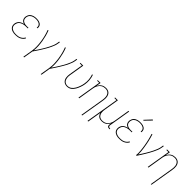

<svg xmlns="http://www.w3.org/2000/svg" viewBox="291 -2235 3919 3919"><g transform="rotate(45 2250.0 -276.0)"><path d="M205 8Q181 8 157.5 5.5Q134 3 112.5 -5Q91 -13 73 -26Q55 -39 43.5 -57.5Q32 -76 28.5 -99.5Q25 -123 29 -147Q33 -171 45 -194.5Q57 -218 77 -234.5Q97 -251 121 -261Q145 -271 170 -277Q149 -283 131 -295Q113 -307 102 -325.5Q91 -344 88 -366.5Q85 -389 89 -412Q93 -431 101.5 -450.5Q110 -470 124.5 -485.5Q139 -501 158 -511.5Q177 -522 196.5 -528Q216 -534 236.5 -536Q257 -538 276 -538Q296 -538 315.5 -536Q335 -534 353 -528Q371 -522 387 -512Q403 -502 413.5 -487Q424 -472 428 -453Q432 -434 429 -414Q429 -412 428.5 -410.5Q428 -409 428 -407H408Q409 -408 409 -410Q409 -412 410 -413Q412 -430 408.5 -446.5Q405 -463 395.5 -476Q386 -489 372.5 -497.5Q359 -506 343 -511Q327 -516 310.5 -518Q294 -520 276 -520Q259 -520 241 -518Q223 -516 205.5 -511Q188 -506 171 -497Q154 -488 140.5 -474.5Q127 -461 119 -443.5Q111 -426 108 -409Q105 -390 107 -372Q109 -354 117.5 -338.5Q126 -323 139.5 -312.5Q153 -302 169.5 -295.5Q186 -289 204 -287Q222 -285 241 -285H293L290 -267H238Q218 -267 198 -265Q178 -263 158 -257Q138 -251 119 -241.5Q100 -232 85 -217.5Q70 -203 61 -183.5Q52 -164 49 -144Q45 -124 48 -103.5Q51 -83 61.5 -66.5Q72 -50 88.5 -39Q105 -28 124 -21.5Q143 -15 163.5 -12.5Q184 -10 205 -10Q231 -10 258 -14Q285 -18 310.5 -29.5Q336 -41 357.5 -60.5Q379 -80 391 -106L409 -98Q396 -70 372.5 -48.5Q349 -27 321 -14Q293 -1 263.5 3.5Q234 8 205 8Z M636 205 671 -3Q682 -72 679.5 -140.5Q677 -209 667 -275.5Q657 -342 640.5 -406.5Q624 -471 600 -531L618 -538Q641 -480 657 -419.5Q673 -359 683.5 -296Q694 -233 698 -168Q702 -103 695 -38Q719 -72 742 -107.5Q765 -143 787 -178.5Q809 -214 830 -250.5Q851 -287 869.5 -324Q888 -361 903.5 -399.5Q919 -438 926 -477L934 -530H954L945 -477Q940 -445 928 -413.5Q916 -382 902 -351Q888 -320 872 -290Q856 -260 838.5 -230.5Q821 -201 803 -172Q785 -143 766.5 -114Q748 -85 728.5 -56.5Q709 -28 690 0L656 205Z M1136 205 1171 -3Q1182 -72 1179.5 -140.5Q1177 -209 1167 -275.5Q1157 -342 1140.5 -406.5Q1124 -471 1100 -531L1118 -538Q1141 -480 1157 -419.5Q1173 -359 1183.5 -296Q1194 -233 1198 -168Q1202 -103 1195 -38Q1219 -72 1242 -107.5Q1265 -143 1287 -178.5Q1309 -214 1330 -250.5Q1351 -287 1369.5 -324Q1388 -361 1403.5 -399.5Q1419 -438 1426 -477L1434 -530H1454L1445 -477Q1440 -445 1428 -413.5Q1416 -382 1402 -351Q1388 -320 1372 -290Q1356 -260 1338.5 -230.5Q1321 -201 1303 -172Q1285 -143 1266.5 -114Q1248 -85 1228.5 -56.5Q1209 -28 1190 0L1156 205Z M1691 8Q1665 8 1640.5 0Q1616 -8 1598 -24Q1580 -40 1569 -62.5Q1558 -85 1554 -109.5Q1550 -134 1551 -160.5Q1552 -187 1556 -213L1606 -512H1547V-530H1629L1576 -210Q1572 -187 1570.5 -163.5Q1569 -140 1572.5 -118Q1576 -96 1585 -75.5Q1594 -55 1609.5 -40Q1625 -25 1646.5 -17.5Q1668 -10 1691 -10Q1714 -10 1737 -17Q1760 -24 1779.5 -39Q1799 -54 1814.5 -73Q1830 -92 1842 -113Q1854 -134 1863.5 -156.5Q1873 -179 1880.5 -201Q1888 -223 1894 -245.5Q1900 -268 1903 -291Q1914 -353 1908 -414Q1902 -475 1882 -530L1900 -537Q1921 -479 1927 -416Q1933 -353 1923 -289Q1919 -264 1912.5 -239.5Q1906 -215 1897.5 -191.5Q1889 -168 1879 -144.5Q1869 -121 1855.5 -98.5Q1842 -76 1825 -56Q1808 -36 1786.5 -20.5Q1765 -5 1740 1.5Q1715 8 1691 8Z M2313 205 2400 -320Q2403 -343 2404.5 -367Q2406 -391 2402.5 -413.5Q2399 -436 2389.5 -456.5Q2380 -477 2363.5 -492Q2347 -507 2325 -513.5Q2303 -520 2279 -520Q2257 -520 2234 -515Q2211 -510 2190.5 -497.5Q2170 -485 2153.5 -467Q2137 -449 2125.5 -428.5Q2114 -408 2107.5 -386Q2101 -364 2097 -341L2041 0H2021L2106 -512H2047V-530H2129L2112 -432Q2124 -455 2142 -476Q2160 -497 2182.5 -511.5Q2205 -526 2230.5 -532Q2256 -538 2281 -538Q2307 -538 2332 -531Q2357 -524 2376 -508Q2395 -492 2406 -469Q2417 -446 2421.5 -421Q2426 -396 2424.5 -369.5Q2423 -343 2419 -317L2332 205Z M2487 205 2606 -512H2547V-530H2629L2576 -210Q2572 -187 2570.5 -163Q2569 -139 2572.5 -116.5Q2576 -94 2585.5 -73.5Q2595 -53 2611.5 -38Q2628 -23 2650 -16.5Q2672 -10 2696 -10Q2718 -10 2741 -15Q2764 -20 2784.5 -32.5Q2805 -45 2821.5 -63Q2838 -81 2849.5 -101.5Q2861 -122 2867.5 -144Q2874 -166 2878 -189L2934 -530H2954L2876 -59Q2874 -49 2875.5 -39.5Q2877 -30 2883 -23Q2889 -16 2898 -13Q2907 -10 2917 -10H2928V8H2914Q2900 8 2887.5 4Q2875 0 2866.5 -9.5Q2858 -19 2856 -32Q2854 -45 2856 -59L2863 -98Q2851 -75 2833.5 -54Q2816 -33 2793 -18.5Q2770 -4 2744.5 2Q2719 8 2694 8Q2670 8 2646 2Q2622 -4 2604 -18Q2586 -32 2574 -52.5Q2562 -73 2557 -96L2507 205Z M3205 8Q3181 8 3157.5 5.5Q3134 3 3112.5 -5Q3091 -13 3073 -26Q3055 -39 3043.5 -57.5Q3032 -76 3028.5 -99.5Q3025 -123 3029 -147Q3033 -171 3045 -194.5Q3057 -218 3077 -234.5Q3097 -251 3121 -261Q3145 -271 3170 -277Q3149 -283 3131 -295Q3113 -307 3102 -325.5Q3091 -344 3088 -366.5Q3085 -389 3089 -412Q3093 -431 3101.5 -450.5Q3110 -470 3124.5 -485.5Q3139 -501 3158 -511.5Q3177 -522 3196.5 -528Q3216 -534 3236.5 -536Q3257 -538 3276 -538Q3296 -538 3315.5 -536Q3335 -534 3353 -528Q3371 -522 3387 -512Q3403 -502 3413.5 -487Q3424 -472 3428 -453Q3432 -434 3429 -414Q3429 -412 3428.5 -410.5Q3428 -409 3428 -407H3408Q3409 -408 3409 -410Q3409 -412 3410 -413Q3412 -430 3408.5 -446.5Q3405 -463 3395.5 -476Q3386 -489 3372.5 -497.5Q3359 -506 3343 -511Q3327 -516 3310.5 -518Q3294 -520 3276 -520Q3259 -520 3241 -518Q3223 -516 3205.5 -511Q3188 -506 3171 -497Q3154 -488 3140.5 -474.5Q3127 -461 3119 -443.5Q3111 -426 3108 -409Q3105 -390 3107 -372Q3109 -354 3117.5 -338.5Q3126 -323 3139.5 -312.5Q3153 -302 3169.5 -295.5Q3186 -289 3204 -287Q3222 -285 3241 -285H3293L3290 -267H3238Q3218 -267 3198 -265Q3178 -263 3158 -257Q3138 -251 3119 -241.5Q3100 -232 3085 -217.5Q3070 -203 3061 -183.5Q3052 -164 3049 -144Q3045 -124 3048 -103.5Q3051 -83 3061.5 -66.5Q3072 -50 3088.5 -39Q3105 -28 3124 -21.5Q3143 -15 3163.5 -12.5Q3184 -10 3205 -10Q3231 -10 3258 -14Q3285 -18 3310.5 -29.5Q3336 -41 3357.5 -60.5Q3379 -80 3391 -106L3409 -98Q3396 -70 3372.5 -48.5Q3349 -27 3321 -14Q3293 -1 3263.5 3.5Q3234 8 3205 8ZM3291 -604 3278 -616 3410 -757 3426 -743Z M3681 0Q3687 -34 3685.5 -69Q3684 -104 3681 -138Q3678 -172 3673.5 -205.5Q3669 -239 3663 -272.5Q3657 -306 3650.5 -339Q3644 -372 3636 -404.5Q3628 -437 3619 -469Q3610 -501 3600 -532L3618 -538Q3631 -499 3642 -458.5Q3653 -418 3662 -377Q3671 -336 3678.5 -294.5Q3686 -253 3692 -211Q3698 -169 3702 -126.5Q3706 -84 3704 -40Q3727 -75 3749 -110Q3771 -145 3792.5 -180.5Q3814 -216 3834 -252.5Q3854 -289 3871.5 -325.5Q3889 -362 3904 -400Q3919 -438 3926 -477L3934 -530H3954L3945 -477Q3938 -434 3921.5 -393Q3905 -352 3885 -311.5Q3865 -271 3843 -231.5Q3821 -192 3797.5 -153.5Q3774 -115 3750 -76.5Q3726 -38 3700 0Z M4313 205 4400 -320Q4403 -343 4404.5 -367Q4406 -391 4402.5 -413.5Q4399 -436 4389.5 -456.5Q4380 -477 4363.5 -492Q4347 -507 4325 -513.5Q4303 -520 4279 -520Q4257 -520 4234 -515Q4211 -510 4190.5 -497.5Q4170 -485 4153.5 -467Q4137 -449 4125.5 -428.5Q4114 -408 4107.5 -386Q4101 -364 4097 -341L4041 0H4021L4106 -512H4047V-530H4129L4112 -432Q4124 -455 4142 -476Q4160 -497 4182.5 -511.5Q4205 -526 4230.5 -532Q4256 -538 4281 -538Q4307 -538 4332 -531Q4357 -524 4376 -508Q4395 -492 4406 -469Q4417 -446 4421.5 -421Q4426 -396 4424.5 -369.5Q4423 -343 4419 -317L4332 205Z"/></g></svg>

Font: Iosevka Slab Thin
Style: Italic
Weight: 100
Italic angle: -9°
Monospace: yes
Designer: Belleve Invis
Foundry: Belleve Invis
Version: Version 11.1.1; ttfautohint (v1.8.3)